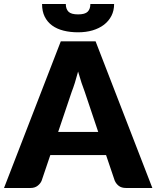

<svg xmlns="http://www.w3.org/2000/svg" viewBox="-33 -934 777 954"><path d="M0 0ZM724 0H593Q571 0 557.5 -10.2Q544 -20.5 537 -36.5L494 -163.5H217L174 -36.5Q168.5 -22.5 154.2 -11.2Q140 0 119 0H-13L269 -728.5H442ZM256 -278.5H455L388 -478Q380.5 -497 372 -522.8Q363.5 -548.5 355 -578.5Q347 -548 338.8 -522Q330.5 -496 323 -477ZM355 -773.5Q315.5 -773.5 282.8 -781.8Q250 -790 226.2 -807.2Q202.5 -824.5 189.2 -851Q176 -877.5 176 -914H294Q294 -889.5 307.2 -876Q320.5 -862.5 355 -862.5Q389.5 -862.5 402.8 -876Q416 -889.5 416 -914H534Q534 -881.5 520.8 -855.5Q507.5 -829.5 483.8 -811.2Q460 -793 427.2 -783.2Q394.5 -773.5 355 -773.5Z"/></svg>

Font: Lato Black
Style: Regular
Weight: 900
Designer: Lukasz Dziedzic
Foundry: tyPoland Lukasz Dziedzic
Version: Version 2.007; 2014-02-27